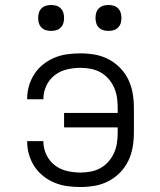

<svg xmlns="http://www.w3.org/2000/svg" viewBox="-20 -742 640 770"><path d="M303 8Q276 8 250 4.5Q224 1 199.5 -9Q175 -19 154 -35.5Q133 -52 118.5 -74Q104 -96 96.5 -121.5Q89 -147 89 -173V-176H154V-174Q154 -147 166 -121.5Q178 -96 199.5 -79.5Q221 -63 248 -56.5Q275 -50 303 -50Q323 -50 344 -54Q365 -58 383 -68Q401 -78 415 -94Q429 -110 437.5 -129Q446 -148 449 -168.5Q452 -189 452 -210V-231H237V-289H452V-310Q452 -331 449 -351.5Q446 -372 437.5 -391Q429 -410 415 -426Q401 -442 383 -452Q365 -462 344 -466Q323 -470 303 -470Q275 -470 248 -463.5Q221 -457 199.5 -440.5Q178 -424 166 -398.5Q154 -373 154 -346V-344H89V-347Q89 -373 96.5 -398.5Q104 -424 118.5 -446Q133 -468 154 -484.5Q175 -501 199.5 -511Q224 -521 250 -524.5Q276 -528 303 -528Q332 -528 360.5 -523Q389 -518 415 -504.5Q441 -491 461.5 -470Q482 -449 494.5 -423Q507 -397 512 -368Q517 -339 517 -310V-210Q517 -181 512 -152Q507 -123 494.5 -97Q482 -71 461.5 -50Q441 -29 415 -15.5Q389 -2 360.5 3Q332 8 303 8ZM415 -618Q404 -618 394 -621Q384 -624 376.5 -631.5Q369 -639 366 -649Q363 -659 363 -670Q363 -681 366 -691Q369 -701 376.5 -708.5Q384 -716 394 -719Q404 -722 415 -722Q426 -722 436 -719Q446 -716 453.5 -708.5Q461 -701 464 -691Q467 -681 467 -670Q467 -659 464 -649Q461 -639 453.5 -631.5Q446 -624 436 -621Q426 -618 415 -618ZM185 -618Q174 -618 164 -621Q154 -624 146.5 -631.5Q139 -639 136 -649Q133 -659 133 -670Q133 -681 136 -691Q139 -701 146.5 -708.5Q154 -716 164 -719Q174 -722 185 -722Q196 -722 206 -719Q216 -716 223.5 -708.5Q231 -701 234 -691Q237 -681 237 -670Q237 -659 234 -649Q231 -639 223.5 -631.5Q216 -624 206 -621Q196 -618 185 -618Z"/></svg>

Font: Iosevka Light Extended
Style: Regular
Weight: 300
Width: 7
Monospace: yes
Designer: Belleve Invis
Foundry: Belleve Invis
Version: Version 32.5.0; ttfautohint (v1.8.4)